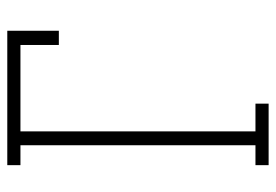

<svg xmlns="http://www.w3.org/2000/svg" viewBox="-138 -638 775 540"><g transform="rotate(-90 250.0 -367.5)"><path d="M56 0V-37H112V-698H56V-735H434V-590H394V-698H151V-37H229V0Z"/></g></svg>

Font: Iosevka Curly Slab Extralight
Style: Regular
Weight: 200
Monospace: yes
Designer: Belleve Invis
Foundry: Belleve Invis
Version: Version 22.1.2; ttfautohint (v1.8.4)